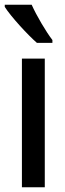

<svg xmlns="http://www.w3.org/2000/svg" viewBox="-30 -786 271 806"><path d="M103 -766H-10V-757C16 -716 87 -639 125 -606H190V-618C163 -653 123 -721 103 -766ZM158 0V-540H62V0Z"/></svg>

Font: Noto Sans Lao ExtraCondensed Medium
Style: Regular
Weight: 500
Width: 2
Designer: Monotype Design Team
Foundry: Monotype Imaging Inc.
Version: Version 2.003